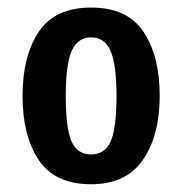

<svg xmlns="http://www.w3.org/2000/svg" viewBox="-20 -470 478 503"><path d="M39.1 -218.8Q39.1 -323.2 81.5 -386.7Q124 -450.2 218.8 -450.2Q313.5 -450.2 356 -386.7Q398.4 -323.2 398.4 -218.8Q398.4 -115.2 354.5 -51.3Q310.5 12.7 218.8 12.7Q124 12.7 81.5 -50.8Q39.1 -114.3 39.1 -218.8ZM285.2 -218.8Q285.2 -301.8 269.5 -336.9Q253.9 -372.1 218.8 -372.1Q183.6 -372.1 168 -336.9Q152.3 -301.8 152.3 -218.8Q152.3 -133.8 167.5 -99.6Q182.6 -65.4 218.8 -65.4Q254.9 -65.4 270 -99.6Q285.2 -133.8 285.2 -218.8Z"/></svg>

Font: Sudo
Style: Bold
Weight: 700
Monospace: yes
Designer: Jens Kutilek
Foundry: Jens Kutilek
Version: Version 0.040